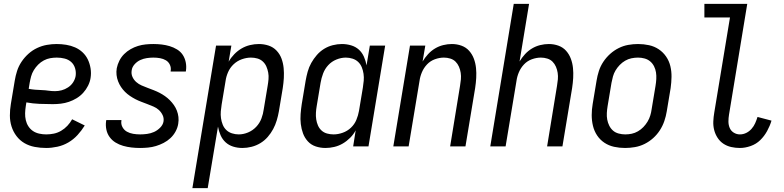

<svg xmlns="http://www.w3.org/2000/svg" viewBox="-20 -755 4040 990"><path d="M218 8Q188 8 159 2.5Q130 -3 106 -17Q82 -31 65 -53.5Q48 -76 39.5 -103Q31 -130 31 -159.5Q31 -189 36 -219L56 -339Q60 -364 68 -389Q76 -414 91 -436.5Q106 -459 126.5 -477.5Q147 -496 171.5 -507.5Q196 -519 221.5 -523.5Q247 -528 272 -528Q297 -528 321.5 -524Q346 -520 367.5 -510.5Q389 -501 406 -485Q423 -469 433 -448Q443 -427 447 -402.5Q451 -378 447 -353Q444 -333 434 -313Q424 -293 409 -276.5Q394 -260 375 -248.5Q356 -237 335.5 -230Q315 -223 294 -220.5Q273 -218 252 -218Q218 -218 183 -219.5Q148 -221 116 -227L113 -208Q110 -189 109.5 -171Q109 -153 113 -135.5Q117 -118 126.5 -103.5Q136 -89 150 -79.5Q164 -70 182 -66Q200 -62 218 -62Q238 -62 257.5 -66Q277 -70 295 -80.5Q313 -91 327.5 -106.5Q342 -122 352 -140L417 -108Q401 -82 380 -59Q359 -36 332.5 -20.5Q306 -5 276 1.5Q246 8 218 8ZM264 -285Q281 -285 298 -289.5Q315 -294 331 -304.5Q347 -315 357 -330.5Q367 -346 370 -363Q373 -384 367 -403.5Q361 -423 347 -435.5Q333 -448 313.5 -453Q294 -458 273 -458Q256 -458 239 -455Q222 -452 206 -443.5Q190 -435 177 -422Q164 -409 154.5 -393.5Q145 -378 140.5 -361.5Q136 -345 133 -328L128 -297Q143 -294 160.5 -292.5Q178 -291 195.5 -290.5Q213 -290 229.5 -287.5Q246 -285 264 -285Z M702 8Q680 8 658 5.5Q636 3 615 -3Q594 -9 576 -20Q558 -31 545.5 -48Q533 -65 528.5 -86.5Q524 -108 527 -130L528 -136H606V-133Q603 -115 611.5 -99.5Q620 -84 634.5 -76Q649 -68 666.5 -65Q684 -62 703 -62Q720 -62 738.5 -64.5Q757 -67 774 -74.5Q791 -82 805.5 -96.5Q820 -111 823 -128Q826 -146 818.5 -161.5Q811 -177 799 -188Q787 -199 771.5 -205.5Q756 -212 740.5 -218Q725 -224 709 -230Q693 -236 678.5 -243.5Q664 -251 650 -260.5Q636 -270 624.5 -281.5Q613 -293 604 -306.5Q595 -320 589 -335.5Q583 -351 581 -368Q579 -385 582 -403Q586 -423 595.5 -442Q605 -461 620 -476Q635 -491 653.5 -501.5Q672 -512 691.5 -518Q711 -524 731 -526Q751 -528 771 -528Q793 -528 814 -525.5Q835 -523 855 -517Q875 -511 893 -500Q911 -489 922 -472.5Q933 -456 937.5 -435Q942 -414 939 -392L938 -386H860V-389Q863 -406 856 -421Q849 -436 835.5 -444Q822 -452 805.5 -455Q789 -458 771 -458Q755 -458 737.5 -455.5Q720 -453 703.5 -445.5Q687 -438 674 -423.5Q661 -409 659 -392Q656 -374 663 -358.5Q670 -343 682.5 -332Q695 -321 710 -314.5Q725 -308 741 -302Q757 -296 772.5 -290Q788 -284 802.5 -276.5Q817 -269 830.5 -259.5Q844 -250 855.5 -238.5Q867 -227 876.5 -213.5Q886 -200 892 -184.5Q898 -169 900 -152Q902 -135 899 -117Q896 -97 885.5 -77.5Q875 -58 859 -43Q843 -28 823.5 -18Q804 -8 784 -2Q764 4 743 6Q722 8 702 8Z M972 215 1094 -520H1173L1159 -437Q1171 -458 1188 -475.5Q1205 -493 1225.5 -505Q1246 -517 1269 -522.5Q1292 -528 1315 -528Q1341 -528 1365 -520Q1389 -512 1406 -494Q1423 -476 1431.5 -453Q1440 -430 1442.5 -404.5Q1445 -379 1443.5 -353Q1442 -327 1438 -301L1418 -181Q1414 -158 1407 -134.5Q1400 -111 1388.5 -89.5Q1377 -68 1360.5 -49Q1344 -30 1322.5 -17Q1301 -4 1277 2Q1253 8 1230 8Q1205 8 1182.5 1Q1160 -6 1143.5 -21Q1127 -36 1117.5 -57.5Q1108 -79 1104 -102L1051 215ZM1211 -62Q1235 -62 1259 -72Q1283 -82 1301 -101Q1319 -120 1328 -144Q1337 -168 1340 -192L1360 -312Q1363 -329 1364.5 -346.5Q1366 -364 1363 -380.5Q1360 -397 1353.5 -412Q1347 -427 1335 -438Q1323 -449 1307 -453.5Q1291 -458 1274 -458Q1251 -458 1227 -449.5Q1203 -441 1184.5 -423.5Q1166 -406 1156 -383Q1146 -360 1143 -337L1123 -217Q1120 -199 1118.5 -181Q1117 -163 1119.5 -145.5Q1122 -128 1128.5 -112Q1135 -96 1147 -84.5Q1159 -73 1176 -67.5Q1193 -62 1211 -62Z M1658 8Q1632 8 1608 0Q1584 -8 1567.5 -26Q1551 -44 1542.5 -67Q1534 -90 1531 -115.5Q1528 -141 1530 -167Q1532 -193 1536 -219L1556 -339Q1560 -362 1566.5 -385.5Q1573 -409 1585 -430.5Q1597 -452 1613.5 -471Q1630 -490 1651 -503Q1672 -516 1696 -522Q1720 -528 1743 -528Q1768 -528 1791 -521Q1814 -514 1830.5 -499Q1847 -484 1856.5 -462.5Q1866 -441 1870 -418L1887 -520H1966L1880 0H1801L1814 -83Q1803 -62 1785.5 -44.5Q1768 -27 1747.5 -15Q1727 -3 1704 2.5Q1681 8 1658 8ZM1700 -62Q1723 -62 1747 -70.5Q1771 -79 1789.5 -96.5Q1808 -114 1817.5 -137Q1827 -160 1831 -183L1851 -303Q1854 -321 1855.5 -339Q1857 -357 1854.5 -374.5Q1852 -392 1845.5 -408Q1839 -424 1827 -435.5Q1815 -447 1798 -452.5Q1781 -458 1763 -458Q1739 -458 1714.5 -448Q1690 -438 1672.5 -419Q1655 -400 1646 -376Q1637 -352 1633 -328L1613 -208Q1610 -191 1609 -173.5Q1608 -156 1610.5 -139.5Q1613 -123 1619.5 -108Q1626 -93 1638 -82Q1650 -71 1666.5 -66.5Q1683 -62 1700 -62Z M2008 0 2094 -520H2173L2159 -438Q2171 -458 2187 -475.5Q2203 -493 2223 -505Q2243 -517 2265.5 -522.5Q2288 -528 2310 -528Q2336 -528 2359.5 -519.5Q2383 -511 2399 -493Q2415 -475 2423.5 -452Q2432 -429 2434.5 -404Q2437 -379 2435.5 -353Q2434 -327 2430 -301L2380 0H2301L2352 -312Q2355 -329 2356.5 -346Q2358 -363 2355.5 -379.5Q2353 -396 2346.5 -411Q2340 -426 2329 -437Q2318 -448 2302 -453Q2286 -458 2269 -458Q2246 -458 2222.5 -449.5Q2199 -441 2182 -423Q2165 -405 2155.5 -382.5Q2146 -360 2143 -337L2087 0Z M2508 0 2629 -735H2708L2659 -438Q2671 -458 2687 -475.5Q2703 -493 2723 -505Q2743 -517 2765.5 -522.5Q2788 -528 2810 -528Q2836 -528 2859.5 -519.5Q2883 -511 2899 -493Q2915 -475 2923.5 -452Q2932 -429 2934.5 -404Q2937 -379 2935.5 -353Q2934 -327 2930 -301L2880 0H2801L2852 -312Q2855 -329 2856.5 -346Q2858 -363 2855.5 -379.5Q2853 -396 2846.5 -411Q2840 -426 2829 -437Q2818 -448 2802 -453Q2786 -458 2769 -458Q2746 -458 2722.5 -449.5Q2699 -441 2682 -423Q2665 -405 2655.5 -382.5Q2646 -360 2643 -337L2587 0Z M3203 8Q3174 8 3146.5 2Q3119 -4 3096.5 -19Q3074 -34 3059 -56.5Q3044 -79 3037.5 -106Q3031 -133 3031 -161.5Q3031 -190 3036 -219L3056 -339Q3060 -364 3068 -389Q3076 -414 3091 -436.5Q3106 -459 3126 -477Q3146 -495 3170 -507Q3194 -519 3219.5 -523.5Q3245 -528 3270 -528Q3299 -528 3326.5 -522Q3354 -516 3376.5 -501Q3399 -486 3414.5 -463.5Q3430 -441 3436.5 -414Q3443 -387 3442.5 -358.5Q3442 -330 3438 -301L3418 -181Q3414 -156 3405.5 -131Q3397 -106 3382.5 -83.5Q3368 -61 3348 -43Q3328 -25 3304 -13Q3280 -1 3254 3.5Q3228 8 3203 8ZM3204 -62Q3221 -62 3237.5 -65.5Q3254 -69 3269.5 -78Q3285 -87 3297.5 -100Q3310 -113 3319 -128Q3328 -143 3333 -159.5Q3338 -176 3340 -192L3360 -312Q3363 -330 3364 -347.5Q3365 -365 3362.5 -381.5Q3360 -398 3352.5 -413Q3345 -428 3332.5 -438.5Q3320 -449 3303.5 -453.5Q3287 -458 3270 -458Q3253 -458 3236 -454.5Q3219 -451 3203.5 -442Q3188 -433 3175.5 -420Q3163 -407 3154 -392Q3145 -377 3140.5 -360.5Q3136 -344 3133 -328L3113 -208Q3110 -190 3109 -172.5Q3108 -155 3111 -138.5Q3114 -122 3121.5 -107Q3129 -92 3141 -81.5Q3153 -71 3170 -66.5Q3187 -62 3204 -62Z M3795 8Q3772 8 3750 3Q3728 -2 3710 -14Q3692 -26 3680 -44.5Q3668 -63 3662.5 -84.5Q3657 -106 3658 -129Q3659 -152 3663 -175L3744 -665H3612V-735H3833L3739 -164Q3736 -146 3736 -128.5Q3736 -111 3742.5 -95.5Q3749 -80 3763.5 -71Q3778 -62 3795 -62Q3812 -62 3827.5 -69.5Q3843 -77 3855 -90.5Q3867 -104 3874 -120Q3881 -136 3886 -152L3958 -133Q3950 -106 3935.5 -79.5Q3921 -53 3900 -32.5Q3879 -12 3850.5 -2Q3822 8 3795 8Z"/></svg>

Font: Iosevka Algr
Style: Italic
Weight: 400
Italic angle: -9°
Monospace: yes
Designer: Belleve Invis
Foundry: Belleve Invis
Version: Version 26.0.2; ttfautohint (v1.8.3)